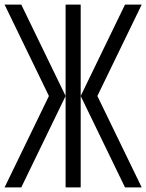

<svg xmlns="http://www.w3.org/2000/svg" viewBox="-20 -820 640 840"><path d="M333 -400 527 -800H600L406 -400ZM0 0 194 -400H267L73 0ZM527 0 333 -400H406L600 0ZM267 0V-800H333V0ZM194 -400 0 -800H73L267 -400Z"/></svg>

Font: Victor Mono Light
Style: Regular
Weight: 300
Monospace: yes
Designer: Rune Bjørnerås
Version: Version 1.561;gftools[0.9.30]